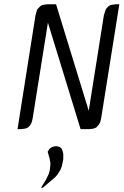

<svg xmlns="http://www.w3.org/2000/svg" viewBox="-20 -604 578 898"><path d="M62 0 146 -532.2 150.9 -549.8 153.8 -559.1 159.2 -565.9 168.9 -575.2 176.8 -580.1 186 -582 202.1 -584H242.2L395 -85.9L465.8 -532.2L471.2 -549.8L474.1 -559.1L479 -565.9L487.8 -575.2L497.1 -580.1L505.9 -582L522 -584H538.1L453.1 -50.8L449.2 -34.2L444.8 -24.9L439 -17.1L430.2 -7.8L421.9 -3.9L414.1 -2L397 0H356.9L204.1 -498L132.8 -50.8L128.9 -34.2L125 -24.9L120.1 -17.1L110.8 -7.8L103 -3.9L94.2 -2L78.1 0ZM171.9 273.9 192.9 240.2 206.1 213.9 211.9 196.8 214.8 175.8 215.8 158.2 211.9 137.2 203.1 106 205.1 102.1 210.9 92.8 216.8 87.9 225.1 83 229 82 237.8 80.1H246.1L253.9 82L257.8 83L265.1 87.9L269 92.8L272.9 102.1L275.9 115.2V125V141.1L272.9 155.8L269 173.8L262.2 190.9L249 211.9L245.1 216.8L237.8 225.1L180.2 273.9Z"/></svg>

Font: Petahja
Style: Italic
Weight: 400
Designer: T. Christopher White
Version: Version 1.1